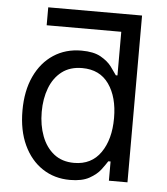

<svg xmlns="http://www.w3.org/2000/svg" viewBox="-53 -774 726 834"><g transform="rotate(5 310.5 -357.5)"><path d="M532.7 0H451.7V-83.8H441.8Q432.5 -68.9 415.5 -46.3Q398.4 -23.8 366.8 -6.2Q335.2 11.4 282.7 11.4Q214.5 11.4 162.3 -23.3Q110.1 -57.9 80.6 -121.3Q51.1 -184.7 51.1 -271.3Q51.1 -357.2 80.6 -420.5Q110.1 -483.7 162.6 -518.1Q215.2 -552.6 284.1 -552.6Q337.4 -552.6 368.4 -535Q399.5 -517.4 416 -495.2Q432.5 -473 441.8 -458.8H448.9V-649.1H123.6V-727.3H532.7ZM450.3 -272.7Q450.3 -364.3 410.5 -420.8Q370.7 -477.3 294 -477.3Q240.8 -477.3 205.4 -450.1Q170.1 -422.9 152.5 -376.6Q134.9 -330.3 134.9 -272.7Q134.9 -214.5 152.9 -167.1Q170.8 -119.7 206.1 -91.8Q241.5 -63.9 294 -63.9Q369.7 -63.9 410 -122Q450.3 -180 450.3 -272.7Z"/></g></svg>

Font: Inter Zeller
Style: Regular
Weight: 400
Designer: Rasmus Andersson; Joe Bland
Foundry: zeller
Version: Version 3.015;git-dec3a8cb1